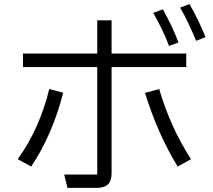

<svg xmlns="http://www.w3.org/2000/svg" viewBox="-20 -886 1040 936"><path d="M936 -687Q896 -784 858 -849L904 -866Q948 -789 982 -705ZM804 -662Q776 -738 727 -823L774 -841Q824 -750 850 -679ZM309 30 293 -35H454V-559H92V-625H454V-787H524V-625H888V-559H524V-41Q524 -4 506 13Q488 30 450 30ZM66 -110Q119 -182 158.5 -270.5Q198 -359 220 -452L288 -434Q264 -338 224 -244.5Q184 -151 132 -74ZM846 -74Q748 -235 687 -433L756 -452Q811 -265 911 -110Z"/></svg>

Font: IBM Plex Sans SC
Style: Regular
Weight: 400
Designer: Mike Abbink; Paul van der Laan; Pieter van Rosmalen; Eunyou Noh; Wujin Sim; Chorong Kim; Dohee Lee; Yejin We; Jinhee Kim
Foundry: Sandoll Inc.
Version: Version 1.000